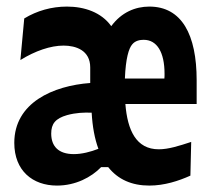

<svg xmlns="http://www.w3.org/2000/svg" viewBox="-20 -566 660 598"><path d="M445 12C492 12 536.5 -2.5 573 -19L575.5 -124C537.5 -111.5 504.5 -101 474.5 -101C404 -101 377 -160.5 370.5 -242H592.5V-316C592.5 -458.5 546 -545.5 445 -545.5C401.5 -545.5 358 -527.5 326.5 -484.5C296 -527.5 243 -545.5 188.5 -545.5C140.5 -545.5 95 -532.5 55.5 -508.5L43.5 -379C89.5 -407.5 137.5 -424 178 -424C216 -424 261 -409.5 261 -356V-307.5C146 -299 24.5 -246.5 24.5 -121C24.5 -34.5 81.5 12 157.5 12C215.5 12 264.5 -14 295 -45.5H317C347.5 -7 390.5 12 445 12ZM139.5 -150C139.5 -180.5 152.5 -197 189 -207.5C216.5 -215 242 -216 265.5 -215C268 -171 275 -133.5 286.5 -102.5C262 -93 235 -86 210 -86C162 -86 139.5 -110.5 139.5 -150ZM369 -321.5C371.5 -384 381 -415.5 392 -428C401.5 -439.5 416 -442 427.5 -442C469 -442 492.5 -403.5 492.5 -336C492.5 -331 492.5 -326 492 -321.5Z"/></svg>

Font: Monaspace Argon
Style: Bold
Weight: 700
Designer: Riley Cran & the Lettermatic Team
Foundry: Lettermatic
Version: Version 1.000 (Monaspace Argon)